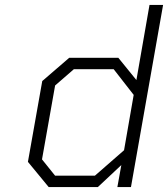

<svg xmlns="http://www.w3.org/2000/svg" viewBox="-20 -757 680 777"><path d="M177 0 93 -102 151 -429 260 -523H459L532 -433L585 -737H640L510 0H455L471 -89L376 0ZM364 -46 482 -149 521 -373 440 -477H279L203 -411L150 -112L203 -46Z"/></svg>

Font: Tomorrow Light
Style: Italic
Weight: 300
Italic angle: -10°
Designer: Tony de Marco, Monica Rizzolli
Foundry: Just in Type
Version: Version 2.002